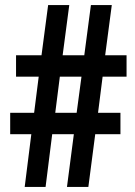

<svg xmlns="http://www.w3.org/2000/svg" viewBox="-20 -734 532 754"><path d="M383 -433 365 -291H453V-207H354L327 0H243L270 -207H185L159 0H77L103 -207H20V-291H114L132 -433H43V-517H143L169 -714H252L226 -517H311L337 -714H419L393 -517H477V-433ZM197 -291H281L300 -433H215Z"/></svg>

Font: Noto Sans Lao UI ExtCond SemBd
Style: Regular
Weight: 600
Width: 2
Designer: Monotype Design Team
Foundry: Monotype Imaging Inc.
Version: Version 2.000; ttfautohint (v1.8.4.7-5d5b)